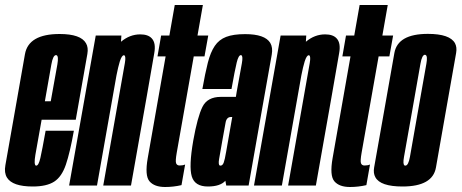

<svg xmlns="http://www.w3.org/2000/svg" viewBox="-47 -742 1846 768"><path d="M84 4Q3 4 -19 -31.5Q-31 -51 -25.5 -81Q-10.5 -166.5 13 -299Q38.5 -444.5 52.8 -525.2Q67 -606 191.5 -606Q276 -606 297 -569Q307 -552 302.5 -526.5Q288.5 -447 263 -302.5Q259.5 -281.5 256 -263H119.5Q101 -159 94.5 -122.5Q88 -83.5 96.5 -79.5Q97 -79.5 98 -79.5Q107.5 -79.5 114.5 -110.2Q121.5 -141 135.5 -219H248.5Q233 -132 216.5 -83.5Q200 -35 169.8 -15.5Q139.5 4 84 4ZM132.5 -337H156Q176 -449 182.5 -484.5Q188 -517 179.5 -521Q178.5 -521.5 177 -521.5Q165 -521.5 158.5 -484.5Q153 -451.5 132.5 -337Z M229.5 0 336 -600H438.5L437 -575Q472 -604.5 514 -604.5Q545.5 -604.5 560 -588.5Q577.5 -570 570 -529Q557 -453 540 -356.5L477 0H366L429 -357Q447 -459.5 452.5 -490Q457 -517 450.5 -520.5Q449.5 -521 448.5 -521Q440 -521 432 -495.5Q425.5 -474 419 -441L341 0Z M613.5 6Q570.5 6 551 -16.8Q531.5 -39.5 544 -110L615.5 -516.5H583L597.5 -600H630.5L652 -722H764.5L743 -600H786L771 -516.5H728L660 -131.5Q654 -97.5 657.5 -88.8Q661 -80 671.5 -80Q685 -80 693.5 -84L679 -1.5Q646.5 6 613.5 6Z M858 0 854.5 -19Q834 4 784.5 4Q732.5 4 720.2 -36Q708 -76 726 -179.5Q743 -274.5 762.8 -314.5Q782.5 -354.5 836.5 -354.5H896.5L900 -376Q914.5 -456.5 920.5 -489Q925.5 -517.5 918.5 -521Q917.5 -521.5 916.5 -521.5Q907 -521.5 899.8 -491.8Q892.5 -462 879 -386H762.5Q773.5 -448.5 784.2 -490.8Q795 -533 812 -558.2Q829 -583.5 857.8 -594.5Q886.5 -605.5 933.5 -605.5Q1012.5 -605.5 1034 -570.5Q1045 -552 1040 -523.5Q1025.5 -441.5 1002 -309.5L947.5 0ZM857 -131.5 882 -274H877Q859 -274 855.2 -250.8Q851.5 -227.5 842.5 -180.5Q834.5 -134 829.5 -106.5Q825.5 -83.5 832 -80Q833.5 -79.5 835 -79.5Q843.5 -79.5 848 -92Q852.5 -104.5 857 -132Z M969 0 1075.5 -600H1178L1176.5 -575Q1211.5 -604.5 1253.5 -604.5Q1285 -604.5 1299.5 -588.5Q1317 -570 1309.5 -529Q1296.5 -453 1279.5 -356.5L1216.5 0H1105.5L1168.5 -357Q1186.5 -459.5 1192 -490Q1196.5 -517 1190 -520.5Q1189 -521 1188 -521Q1179.5 -521 1171.5 -495.5Q1165 -474 1158.5 -441L1080.5 0Z M1353 6Q1310 6 1290.5 -16.8Q1271 -39.5 1283.5 -110L1355 -516.5H1322.5L1337 -600H1370L1391.5 -722H1504L1482.5 -600H1525.5L1510.5 -516.5H1467.5L1399.5 -131.5Q1393.5 -97.5 1397 -88.8Q1400.5 -80 1411 -80Q1424.5 -80 1433 -84L1418.5 -1.5Q1386 6 1353 6Z M1563 4Q1474.5 4 1454.5 -33Q1445.5 -49 1449.5 -72Q1463 -148 1490 -300.5Q1517 -453.5 1530.5 -530Q1544 -606.5 1664.5 -606.5Q1752.5 -606.5 1773 -569Q1781.5 -553 1777.5 -530Q1764 -453.5 1737 -300.5Q1710 -148 1696.8 -72Q1683.5 4 1563 4ZM1574.5 -79.5Q1586.5 -79.5 1592.8 -114.8Q1599 -150 1625.5 -300.5Q1652 -451 1658.5 -487Q1664 -518 1655.5 -522Q1654.5 -523 1653 -523Q1641 -523 1634.8 -487Q1628.5 -451 1602 -300.5Q1575.5 -150 1569 -114.5Q1563.5 -84 1571.5 -80Q1573 -79.5 1574.5 -79.5Z"/></svg>

Font: Anybody UltraCondensed SemiBold
Style: Italic
Weight: 600
Width: 1
Italic angle: -10°
Designer: Tyler Finck
Foundry: Etcetera Type Company
Version: Version 1.010; ttfautohint (v1.8.3) -l 8 -r 50 -G 200 -x 14 